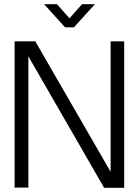

<svg xmlns="http://www.w3.org/2000/svg" viewBox="-20 -900 665 920"><path d="M575 0H479L116 -630V-1H50V-702H149L510 -77V-702H575ZM292 -769 191 -880H253L313 -812L373 -880H435L334 -769Z"/></svg>

Font: Kulim Park Light
Style: Regular
Weight: 300
Designer: Noponies / Dale Sattler
Foundry: Noponies
Version: Version 1.000; ttfautohint (v1.8.3)